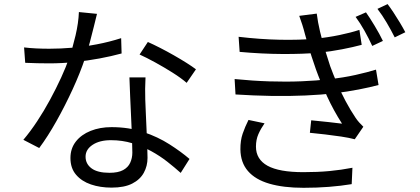

<svg xmlns="http://www.w3.org/2000/svg" viewBox="-20 -861 2040 933"><path d="M97 -630.6Q124.6 -627.2 155.9 -625.7Q187.2 -624.2 219.5 -624.2Q273.9 -624.2 332.5 -629.2Q391 -634.3 451.1 -645.7Q511.1 -657.1 568.7 -675.6L570.9 -601.2Q522.1 -587.8 463.7 -576.9Q405.2 -566 342.8 -559.5Q280.4 -553.1 219.3 -553.1Q191.9 -553.1 161.3 -553.8Q130.8 -554.4 102.5 -555.8ZM451.3 -793.7Q445.3 -769.8 436.3 -732.7Q427.3 -695.7 416.5 -655.3Q405.6 -614.9 393.7 -579.2Q369.8 -507.2 333.1 -427.4Q296.4 -347.5 254.4 -272.7Q212.4 -197.8 170.6 -141.7L93.5 -181.6Q126.9 -220.9 160.2 -271.2Q193.5 -321.5 223.1 -376.2Q252.7 -430.9 277.1 -483.9Q301.4 -536.8 316.6 -581.3Q333 -628.6 347.2 -689.2Q361.4 -749.9 363.4 -802.4ZM687.1 -485Q685.7 -454.2 685.3 -429.4Q684.9 -404.5 685.9 -377.3Q686.9 -352.6 688.4 -315.4Q689.9 -278.1 691.9 -236.6Q693.9 -195 695.4 -157.1Q696.9 -119.1 696.9 -94Q696.9 -54.4 678.8 -21.4Q660.7 11.6 622.5 31.1Q584.3 50.7 522 50.7Q466.9 50.7 421.9 35.3Q376.8 20 349.6 -11.9Q322.3 -43.7 322.3 -93.2Q322.3 -139.5 348.6 -173.2Q374.9 -206.8 420.2 -225Q465.5 -243.2 521.8 -243.2Q606.3 -243.2 676.7 -219.5Q747.1 -195.9 803.3 -159.9Q859.6 -124 900.9 -88.6L858.1 -20.8Q829.1 -46.7 793.6 -74.7Q758 -102.8 715.2 -126.3Q672.4 -149.9 623.4 -164.8Q574.3 -179.8 519.1 -179.8Q463.8 -179.8 429.8 -157.1Q395.8 -134.5 395.8 -99.7Q395.8 -64.7 424.7 -43Q453.7 -21.3 512.1 -21.3Q553.7 -21.3 578.1 -34.4Q602.4 -47.5 612.7 -70.2Q623.1 -92.8 623.1 -119.6Q623.1 -148.3 621.4 -193Q619.7 -237.7 617.2 -289.4Q614.7 -341.1 612.5 -392.5Q610.3 -443.9 608.9 -485ZM887 -458.4Q860.1 -481.8 818.9 -507.8Q777.8 -533.8 734.6 -557.5Q691.5 -581.1 658.3 -596.1L698.5 -657Q725.5 -645 758.6 -628.1Q791.6 -611.2 824.8 -592.3Q857.9 -573.4 886.3 -555.5Q914.6 -537.6 932.2 -524.2Z M1758.4 -801Q1776.2 -776 1800.4 -735.8Q1824.7 -695.6 1840.7 -662.1L1788.9 -637.8Q1772 -674.4 1751.4 -711.3Q1730.8 -748.1 1708 -779ZM1863.5 -841.1Q1875.9 -824.9 1891.7 -801.1Q1907.5 -777.3 1922.9 -751.6Q1938.3 -726 1949.6 -704.4L1898.1 -679.4Q1879.8 -715.7 1858.8 -751.3Q1837.9 -787 1814.1 -817.9ZM1139.5 -682.2Q1244 -669.8 1339.7 -667.9Q1435.3 -666 1512.1 -672.9Q1573.7 -679.1 1629.1 -690.6Q1684.4 -702.1 1726.5 -715.8L1737.6 -643.1Q1696.3 -632 1642.7 -621.6Q1589.1 -611.1 1529 -604.9Q1452.9 -598.1 1352.5 -598.6Q1252.1 -599.1 1144.5 -608.9ZM1120.1 -476.9Q1205.8 -468.3 1288.5 -465.6Q1371.1 -462.9 1445.5 -466Q1519.8 -469.1 1577.8 -476Q1649.1 -483.6 1708.1 -496.9Q1767.2 -510.2 1807.1 -522.6L1819.5 -447.9Q1778.6 -436.9 1723.4 -426.2Q1668.1 -415.4 1605.1 -407.8Q1543.5 -400.6 1464.2 -397Q1384.9 -393.4 1297.8 -394.9Q1210.7 -396.4 1124.4 -402ZM1461.9 -695.2Q1456.3 -717.7 1449.1 -740.3Q1441.8 -762.9 1434.1 -784L1519.2 -794.9Q1524.4 -753.1 1535.2 -707.5Q1546.1 -661.9 1559.4 -618.4Q1572.7 -575 1584.5 -539.5Q1598.6 -500.8 1617.4 -457Q1636.3 -413.2 1659.3 -369.9Q1682.3 -326.6 1708.2 -288.1Q1716.2 -276.3 1725.5 -265.9Q1734.9 -255.4 1745.6 -245.1L1703.9 -184.3Q1675.9 -191.7 1638 -197.4Q1600.1 -203.1 1560.4 -207.7Q1520.7 -212.3 1485.8 -215.7L1492.3 -276.4Q1532.3 -272.6 1575.5 -267.9Q1618.7 -263.3 1642.1 -260.1Q1600.7 -324.4 1569 -393.6Q1537.3 -462.9 1515.4 -523.6Q1503.4 -557.8 1493.8 -587.4Q1484.2 -617 1476.5 -643.8Q1468.9 -670.6 1461.9 -695.2ZM1265.5 -261.8Q1247.5 -235.9 1235.6 -209.1Q1223.8 -182.3 1223.8 -148.5Q1223.8 -86.7 1280.1 -55.5Q1336.4 -24.4 1454.1 -24.4Q1523.9 -24.4 1581.1 -29.8Q1638.3 -35.2 1692.6 -45.8L1689 33.8Q1637 42.4 1578.3 47Q1519.6 51.6 1455.3 51.6Q1357.3 51.6 1289 31.6Q1220.8 11.7 1184.9 -29.8Q1149 -71.2 1148.2 -135.2Q1147.8 -178.1 1159.2 -211.4Q1170.7 -244.8 1187.5 -278.2Z"/></svg>

Font: Noto Sans TC Thin
Style: Regular
Weight: 100
Designer: Ryoko NISHIZUKA 西塚涼子 (kana, bopomofo & ideographs); Paul D. Hunt (Latin, Greek & Cyrillic); Sandoll Communications 산돌커뮤니
Foundry: Adobe
Version: Version 2.004-H2;hotconv 1.0.118;makeotfexe 2.5.65603